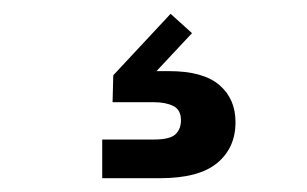

<svg xmlns="http://www.w3.org/2000/svg" viewBox="-20 -48 445 278"><path d="M128 210V154H203Q226 154 234 146.5Q242 139 242 126Q242 111 231 105.5Q220 100 203 100H143L144 61L227 -28L258 0L200 62V55H225Q274 55 297.5 75Q321 95 321 129Q321 166 294.5 188Q268 210 212 210Z"/></svg>

Font: BDO Grotesk
Style: Regular
Weight: 400
Designer: Deni Anggara
Foundry: Lokal Container
Version: Version 2.000